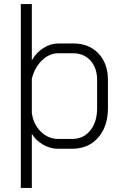

<svg xmlns="http://www.w3.org/2000/svg" viewBox="-20 -720 611 941"><path d="M82 -700H136V-424Q157 -462 192.5 -484.5Q228 -507 266 -507H339Q416 -507 462.5 -458Q509 -409 509 -328V-190Q509 -100 461 -45.5Q413 9 334 9H263Q227 9 191.5 -11Q156 -31 136 -64V201H82ZM333 -39Q389 -39 422.5 -80.5Q456 -122 456 -190V-328Q456 -387 423.5 -423Q391 -459 338 -459H266Q222 -459 186 -424.5Q150 -390 136 -334V-166Q144 -110 180.5 -74.5Q217 -39 266 -39Z"/></svg>

Font: Bai Jamjuree Light
Style: Regular
Weight: 300
Designer: Katatrad Aksorn Co.,Ltd.
Foundry: Cadson Demak Co.,Ltd.
Version: Version 1.000; ttfautohint (v1.6)